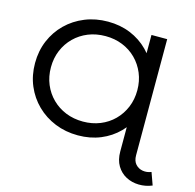

<svg xmlns="http://www.w3.org/2000/svg" viewBox="-126 -838 1184 1168"><g transform="rotate(15 466.0 -253.5)"><path d="M413 8Q335 8 268.5 -19Q202 -46 152.5 -94.5Q103 -143 75.5 -208Q48 -273 48 -350Q48 -427 75.5 -492Q103 -557 152.5 -605.5Q202 -654 268.5 -681Q335 -708 413 -708Q490 -708 554.5 -681.5Q619 -655 667 -606.5Q715 -558 741 -493Q767 -428 767 -350Q767 -272 741 -207Q715 -142 667 -93.5Q619 -45 554.5 -18.5Q490 8 413 8ZM421 -81Q479 -81 528.5 -101Q578 -121 614.5 -157.5Q651 -194 671.5 -243Q692 -292 692 -350Q692 -408 671.5 -457Q651 -506 614.5 -542.5Q578 -579 528.5 -599Q479 -619 421 -619Q362 -619 312.5 -599Q263 -579 226 -542.5Q189 -506 168.5 -457Q148 -408 148 -350Q148 -292 168.5 -243Q189 -194 226 -157.5Q263 -121 312.5 -101Q362 -81 421 -81ZM932 185Q891 202 847.5 201Q804 200 768 181Q732 162 710 125.5Q688 89 688 36V-164L701 -351L688 -529V-698H787V33Q787 69 805 89Q823 109 850 113.5Q877 118 904 107Z"/></g></svg>

Font: Montserrat Thin Medium
Style: Regular
Weight: 500
Version: Version 9.000